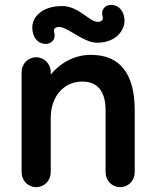

<svg xmlns="http://www.w3.org/2000/svg" viewBox="-20 -771 639 791"><path d="M475 0C509 0 535 -27 535 -62V-317C535 -470 472 -545 355 -545C278 -545 222 -504 189 -464V-473C189 -508 163 -535 129 -535C95 -535 69 -508 69 -473V-62C69 -27 95 0 129 0C163 0 189 -27 189 -62V-285C189 -374 243 -435 319 -435C387 -435 415 -388 415 -317V-62C415 -27 441 0 475 0ZM203 -639C199 -652 209 -660 223 -660C259 -660 324 -595 379 -595C463 -595 493 -651 493 -685C493 -726 468 -751 438 -751C414 -751 394 -732 403 -702C407 -689 397 -681 383 -681C347 -681 305 -746 236 -746C152 -746 113 -700 113 -658C113 -615 138 -590 168 -590C192 -590 212 -609 203 -639Z"/></svg>

Font: Hotpoint
Style: Bold
Weight: 700
Designer: Andrew Paglinawan, Luciano Perondi, Riccardo Olocco
Foundry: CAST Cooperativa Anonima Servizi Tipografici
Version: Version 1.000;PS 2.1;hotconv 16.6.51;makeotf.lib2.5.65220